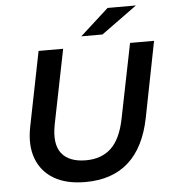

<svg xmlns="http://www.w3.org/2000/svg" viewBox="-60 -948 895 1012"><g transform="rotate(-5 388.0 -442.0)"><path d="M351 10Q251 10 185.5 -28.5Q120 -67 93.5 -138Q67 -209 86 -305L165 -700H295L216 -307Q196 -204 235.5 -154Q275 -104 364 -104Q447 -104 498 -152.5Q549 -201 570 -308L649 -700H776L697 -299Q635 10 351 10ZM396 -757 547 -894H697L508 -757Z"/></g></svg>

Font: Montserrat SemiBold
Style: Italic
Weight: 600
Italic angle: -11.3°
Designer: Julieta Ulanovsky
Foundry: Julieta Ulanovsky
Version: Version 9.000; ttfautohint (v1.8.4.7-5d5b)